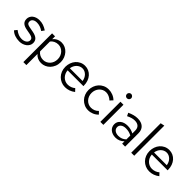

<svg xmlns="http://www.w3.org/2000/svg" viewBox="173 -1908 3294 3294"><g transform="rotate(45 1820.0 -260.5)"><path d="M28 -63 67 -111Q109 -78 146.5 -64Q184 -50 224 -50Q249 -50 271 -56Q293 -62 310 -73.5Q327 -85 337 -101.5Q347 -118 347 -138Q347 -160 337 -173.5Q327 -187 306 -196Q285 -205 253.5 -211Q222 -217 179 -225Q108 -237 74.5 -268Q41 -299 41 -353Q41 -384 54 -410.5Q67 -437 90.5 -456Q114 -475 146 -485.5Q178 -496 217 -496Q268 -496 311.5 -481Q355 -466 403 -435L367 -384Q328 -411 290 -423.5Q252 -436 214 -436Q166 -436 137 -415Q108 -394 108 -358Q108 -335 116.5 -322Q125 -309 144.5 -301Q164 -293 196 -287.5Q228 -282 274 -273Q347 -259 381.5 -227.5Q416 -196 416 -142Q416 -110 401 -82.5Q386 -55 360.5 -35Q335 -15 300.5 -3Q266 9 226 9Q166 9 115 -9Q64 -27 28 -63Z M527 209V-488H599V-418Q626 -454 667 -474Q708 -494 757 -494Q803 -494 844 -474.5Q885 -455 915.5 -421Q946 -387 964 -341.5Q982 -296 982 -244Q982 -187 963 -141Q944 -95 912.5 -62Q881 -29 839.5 -11Q798 7 753 7Q706 7 666.5 -10.5Q627 -28 600 -61V209ZM739 -430Q696 -430 659.5 -412Q623 -394 600 -363V-124Q624 -91 660.5 -73.5Q697 -56 739 -56Q775 -56 806 -70Q837 -84 860.5 -109Q884 -134 897 -168Q910 -202 910 -243Q910 -283 896.5 -317Q883 -351 860 -376Q837 -401 806 -415.5Q775 -430 739 -430Z M1518 -56Q1435 9 1335 9Q1284 9 1240 -10Q1196 -29 1163 -62.5Q1130 -96 1111.5 -142.5Q1093 -189 1093 -244Q1093 -294 1109.5 -340Q1126 -386 1156 -420.5Q1186 -455 1228.5 -475.5Q1271 -496 1323 -496Q1371 -496 1412 -477Q1453 -458 1483 -424Q1513 -390 1530 -342.5Q1547 -295 1547 -239V-228H1164Q1166 -191 1180.5 -159.5Q1195 -128 1218.5 -104.5Q1242 -81 1272.5 -68Q1303 -55 1338 -55Q1375 -55 1410.5 -68Q1446 -81 1472 -105Q1483 -93 1495 -80.5Q1507 -68 1518 -56ZM1322 -433Q1291 -433 1264.5 -421Q1238 -409 1217.5 -388.5Q1197 -368 1183.5 -340Q1170 -312 1166 -280H1475Q1470 -312 1457 -340Q1444 -368 1423.5 -388.5Q1403 -409 1377.5 -421Q1352 -433 1322 -433Z M1900 -57Q1938 -57 1974 -71.5Q2010 -86 2036 -115L2081 -70Q2045 -32 1996.5 -11.5Q1948 9 1896 9Q1844 9 1800 -11Q1756 -31 1723.5 -65Q1691 -99 1673 -145Q1655 -191 1655 -244Q1655 -292 1671.5 -337.5Q1688 -383 1719 -418Q1750 -453 1795 -474.5Q1840 -496 1896 -496Q1949 -496 1998.5 -476Q2048 -456 2084 -420Q2072 -407 2060.5 -394.5Q2049 -382 2037 -369Q2010 -396 1973 -413Q1936 -430 1899 -430Q1861 -430 1830 -415Q1799 -400 1776 -374.5Q1753 -349 1740.5 -315Q1728 -281 1728 -244Q1728 -205 1741 -171Q1754 -137 1777.5 -111.5Q1801 -86 1832.5 -71.5Q1864 -57 1900 -57Z M2223 -608Q2200 -608 2185 -623Q2170 -638 2170 -661Q2170 -682 2185.5 -697.5Q2201 -713 2223 -713Q2243 -713 2259 -697Q2275 -681 2275 -661Q2275 -638 2260 -623Q2245 -608 2223 -608ZM2259 -488V0H2186V-488Z M2560 9Q2521 9 2488.5 -2Q2456 -13 2432.5 -32.5Q2409 -52 2396 -79.5Q2383 -107 2383 -140Q2383 -205 2433 -245Q2483 -285 2566 -285Q2608 -285 2645 -275Q2682 -265 2715 -247V-314Q2715 -375 2682 -405Q2649 -435 2589 -435Q2554 -435 2518.5 -424.5Q2483 -414 2441 -393Q2434 -407 2427.5 -421Q2421 -435 2414 -449Q2463 -472 2508 -484Q2553 -496 2598 -496Q2688 -496 2737.5 -451Q2787 -406 2787 -324V0H2715V-57Q2649 9 2560 9ZM2453 -142Q2453 -98 2487 -72.5Q2521 -47 2575 -47Q2656 -47 2715 -103V-197Q2654 -232 2577 -232Q2518 -232 2485.5 -206Q2453 -180 2453 -142Z M3008 -730V0H2935V-715Z M3561 -56Q3478 9 3378 9Q3327 9 3283 -10Q3239 -29 3206 -62.5Q3173 -96 3154.5 -142.5Q3136 -189 3136 -244Q3136 -294 3152.5 -340Q3169 -386 3199 -420.5Q3229 -455 3271.5 -475.5Q3314 -496 3366 -496Q3414 -496 3455 -477Q3496 -458 3526 -424Q3556 -390 3573 -342.5Q3590 -295 3590 -239V-228H3207Q3209 -191 3223.5 -159.5Q3238 -128 3261.5 -104.5Q3285 -81 3315.5 -68Q3346 -55 3381 -55Q3418 -55 3453.5 -68Q3489 -81 3515 -105Q3526 -93 3538 -80.5Q3550 -68 3561 -56ZM3365 -433Q3334 -433 3307.5 -421Q3281 -409 3260.5 -388.5Q3240 -368 3226.5 -340Q3213 -312 3209 -280H3518Q3513 -312 3500 -340Q3487 -368 3466.5 -388.5Q3446 -409 3420.5 -421Q3395 -433 3365 -433Z"/></g></svg>

Font: Rosa Sans Light
Style: Regular
Weight: 300
Designer: Pentagram / MCKL
Foundry: Pentagram / MCKL
Version: Version 1.005;September 16, 2019;FontCreator 11.5.0.2425 64-